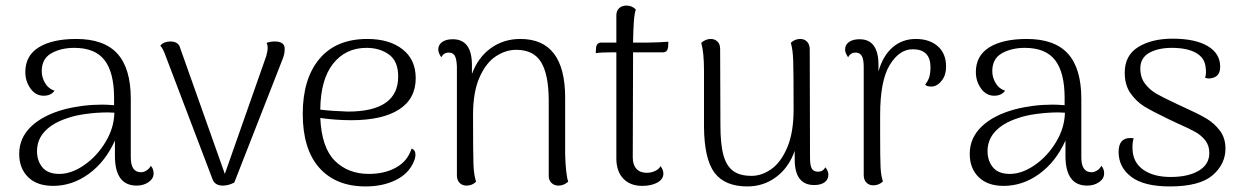

<svg xmlns="http://www.w3.org/2000/svg" viewBox="-20 -657 4464 690"><path d="M532 -34Q532 -15 514 -2.5Q496 10 471 10Q393 10 393 -97V-152Q359 -76 299.5 -32.5Q240 11 171 11Q113 11 81 -20.5Q49 -52 49 -104Q49 -161 91.5 -202Q134 -243 211 -264Q277 -281 347 -281Q362 -281 390 -279V-305Q390 -396 356 -440.5Q322 -485 247 -485Q199 -485 164.5 -465.5Q130 -446 130 -401Q130 -379 142 -358.5Q154 -338 176 -331Q163 -313 137 -313Q108 -313 89.5 -339Q71 -365 71 -398Q71 -457 119.5 -487Q168 -517 254 -517Q354 -517 402 -464Q450 -411 450 -302V-91Q450 -38 487 -38Q496 -38 506 -44Q516 -50 522 -61Q532 -50 532 -34ZM391 -252 367 -253Q329 -253 288.5 -247.5Q248 -242 221 -232Q169 -215 141 -185Q113 -155 113 -114Q113 -79 132.5 -55.5Q152 -32 193 -32Q237 -32 283 -64Q329 -96 359.5 -147Q390 -198 391 -252Z M1003 -479Q1003 -462 995 -443L822 -1Q801 10 781 10Q751 10 743 -15L576 -454Q573 -463 567.5 -475Q562 -487 556 -493Q569 -508 592 -508Q622 -508 628 -483L788 -32L937 -456Q942 -476 942 -483Q942 -496 938 -503Q953 -508 967 -508Q1005 -508 1003 -479Z M1473 -102Q1473 -89 1467 -76Q1449 -33 1402.5 -10Q1356 13 1294 13Q1187 13 1127.5 -54Q1068 -121 1068 -248Q1068 -374 1128 -445.5Q1188 -517 1300 -517Q1379 -517 1426.5 -480Q1474 -443 1474 -376Q1474 -302 1414 -263.5Q1354 -225 1243 -225Q1187 -225 1131 -233Q1136 -126 1183.5 -79Q1231 -32 1306 -32Q1362 -32 1403.5 -55Q1445 -78 1459 -123Q1473 -118 1473 -102ZM1131 -263Q1170 -258 1230 -256Q1411 -256 1411 -382Q1411 -437 1378 -461Q1345 -485 1297 -485Q1222 -485 1177 -428Q1132 -371 1131 -263Z M2022 -4Q2006 10 1987 10Q1972 10 1962 0.5Q1952 -9 1952 -25V-301Q1951 -391 1924 -434.5Q1897 -478 1835 -478Q1798 -478 1762.5 -455Q1727 -432 1703.5 -379.5Q1680 -327 1680 -244Q1680 -106 1681.5 -66.5Q1683 -27 1691 -4Q1677 10 1657 10Q1641 10 1631.5 0Q1622 -10 1622 -27V-417Q1621 -445 1614.5 -456.5Q1608 -468 1593 -468Q1574 -468 1566 -451Q1555 -467 1555 -479Q1555 -496 1569 -506Q1583 -516 1607 -516Q1676 -516 1676 -423V-391Q1698 -451 1744 -484Q1790 -517 1850 -517Q2011 -517 2011 -306V-103Q2013 -31 2022 -4Z M2382 -507 2381 -488Q2380 -479 2375.5 -474Q2371 -469 2364 -469H2255V-427L2254 -91Q2254 -65 2267 -50.5Q2280 -36 2304 -36Q2320 -36 2334 -42.5Q2348 -49 2354 -60Q2364 -46 2364 -33Q2364 -13 2342.5 -1Q2321 11 2288 11Q2245 11 2220 -15Q2195 -41 2195 -88V-469H2181Q2140 -469 2121 -466L2122 -485Q2123 -494 2127.5 -499Q2132 -504 2140 -504H2195V-602Q2195 -618 2205 -627.5Q2215 -637 2231 -637Q2251 -637 2265 -623Q2260 -608 2258 -581Q2256 -554 2255 -504H2311Q2325 -504 2346.5 -505Q2368 -506 2382 -507Z M2957 -29Q2957 -12 2943.5 -2Q2930 8 2906 8Q2836 8 2836 -84V-115Q2815 -55 2769.5 -21Q2724 13 2666 13Q2585 13 2548 -36Q2511 -85 2510 -201V-404Q2510 -469 2500 -503Q2516 -517 2534 -517Q2549 -517 2558.5 -507.5Q2568 -498 2568 -482L2569 -207Q2569 -138 2580 -99Q2591 -60 2615 -42.5Q2639 -25 2681 -25Q2717 -25 2751.5 -49Q2786 -73 2809 -126.5Q2832 -180 2832 -264Q2832 -402 2830.5 -441Q2829 -480 2822 -503Q2836 -517 2856 -517Q2871 -517 2880.5 -507Q2890 -497 2890 -480L2891 -90Q2891 -62 2897.5 -51Q2904 -40 2920 -40Q2938 -40 2946 -56Q2957 -42 2957 -29Z M3380 -417Q3380 -388 3365 -368Q3350 -348 3330 -346H3326Q3310 -346 3305 -353Q3317 -369 3320.5 -383Q3324 -397 3324 -415Q3324 -480 3260 -480Q3212 -480 3177.5 -423.5Q3143 -367 3143 -244V-174Q3143 -87 3144.5 -56Q3146 -25 3153 -5Q3139 9 3118 9Q3103 9 3093.5 -1Q3084 -11 3084 -28V-417Q3084 -444 3077 -456Q3070 -468 3055 -468Q3036 -468 3028 -451Q3017 -467 3017 -479Q3017 -496 3031 -506Q3045 -516 3069 -516Q3139 -516 3137 -418V-400Q3153 -457 3188 -487Q3223 -517 3271 -517Q3320 -517 3350 -491Q3380 -465 3380 -417Z M3948 -34Q3948 -15 3930 -2.5Q3912 10 3887 10Q3809 10 3809 -97V-152Q3775 -76 3715.5 -32.5Q3656 11 3587 11Q3529 11 3497 -20.5Q3465 -52 3465 -104Q3465 -161 3507.5 -202Q3550 -243 3627 -264Q3693 -281 3763 -281Q3778 -281 3806 -279V-305Q3806 -396 3772 -440.5Q3738 -485 3663 -485Q3615 -485 3580.5 -465.5Q3546 -446 3546 -401Q3546 -379 3558 -358.5Q3570 -338 3592 -331Q3579 -313 3553 -313Q3524 -313 3505.5 -339Q3487 -365 3487 -398Q3487 -457 3535.5 -487Q3584 -517 3670 -517Q3770 -517 3818 -464Q3866 -411 3866 -302V-91Q3866 -38 3903 -38Q3912 -38 3922 -44Q3932 -50 3938 -61Q3948 -50 3948 -34ZM3807 -252 3783 -253Q3745 -253 3704.5 -247.5Q3664 -242 3637 -232Q3585 -215 3557 -185Q3529 -155 3529 -114Q3529 -79 3548.5 -55.5Q3568 -32 3609 -32Q3653 -32 3699 -64Q3745 -96 3775.5 -147Q3806 -198 3807 -252Z M4000 -111Q4000 -161 4042 -161Q4050 -161 4054 -160Q4049 -144 4050 -122Q4051 -74 4088 -47.5Q4125 -21 4187 -21Q4250 -21 4288 -43.5Q4326 -66 4326 -107Q4326 -134 4311.5 -152.5Q4297 -171 4274.5 -183.5Q4252 -196 4213 -213L4177 -230Q4119 -258 4091.5 -275Q4064 -292 4043 -321.5Q4022 -351 4022 -396Q4022 -458 4070.5 -488Q4119 -518 4194 -518Q4275 -518 4320 -491.5Q4365 -465 4365 -417Q4365 -384 4338 -377Q4330 -375 4325 -375Q4321 -375 4311 -377Q4314 -388 4314 -398Q4314 -408 4313 -412Q4311 -448 4279 -466.5Q4247 -485 4191 -485Q4142 -485 4110 -467Q4078 -449 4078 -411Q4078 -378 4095.5 -355.5Q4113 -333 4137 -319.5Q4161 -306 4210 -283L4238 -270Q4287 -248 4315.5 -231Q4344 -214 4364 -187.5Q4384 -161 4384 -123Q4384 -67 4337.5 -27Q4291 13 4184 13Q4091 13 4045.5 -21.5Q4000 -56 4000 -111Z"/></svg>

Font: Arima Madurai Light
Style: Regular
Weight: 300
Designer: Joana Correia and Natanael Gama
Foundry: NDISCOVER
Version: Version 1.019